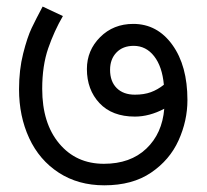

<svg xmlns="http://www.w3.org/2000/svg" viewBox="-20 -576 624 580"><path d="M546.2 -273.8Q546.2 -211.2 519.4 -151.9Q492.5 -92.5 436.2 -54.4Q380 -16.2 295 -16.2Q216.2 -16.2 157.5 -54.4Q98.8 -92.5 68.1 -158.8Q37.5 -225 37.5 -306.2Q37.5 -365 50 -414.4Q62.5 -463.8 75.6 -491.2Q88.8 -518.8 108.8 -556.2L170 -527.5Q143.8 -482.5 125.6 -430Q107.5 -377.5 107.5 -307.5Q107.5 -203.8 158.8 -142.5Q210 -81.2 293.8 -81.2Q373.8 -81.2 421.9 -126.9Q470 -172.5 476.2 -247.5Q431.2 -223.8 387.5 -223.8Q318.8 -223.8 280.6 -264.4Q242.5 -305 242.5 -367.5Q242.5 -423.8 282.5 -463.8Q322.5 -503.8 382.5 -503.8Q455 -503.8 500.6 -440.6Q546.2 -377.5 546.2 -273.8ZM387.5 -290Q415 -290 435.6 -297.5Q456.2 -305 475 -320Q470 -375 445.6 -406.2Q421.2 -437.5 383.8 -437.5Q351.2 -437.5 331.9 -417.5Q312.5 -397.5 312.5 -365Q312.5 -330 332.5 -310Q352.5 -290 387.5 -290Z"/></svg>

Font: Cambay
Style: Regular
Weight: 400
Designer: Pooja Saxena
Foundry: Pooja Saxena
Version: Version 1.181;PS 001.181;hotconv 1.0.70;makeotf.lib2.5.58329